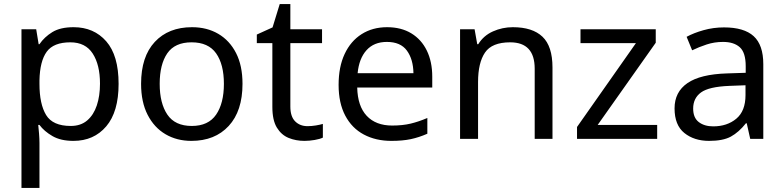

<svg xmlns="http://www.w3.org/2000/svg" viewBox="-20 -679 3834 939"><path d="M340 -546Q439 -546 499.5 -477Q560 -408 560 -269Q560 -132 499.5 -61Q439 10 339 10Q277 10 236.5 -13.5Q196 -37 173 -68H167Q169 -51 171 -25Q173 1 173 20V240H85V-536H157L169 -463H173Q197 -498 236 -522Q275 -546 340 -546ZM324 -472Q242 -472 208.5 -426Q175 -380 173 -286V-269Q173 -170 205.5 -116.5Q238 -63 326 -63Q375 -63 406.5 -90Q438 -117 453.5 -163.5Q469 -210 469 -270Q469 -362 433.5 -417Q398 -472 324 -472Z M1166 -269Q1166 -136 1098.5 -63Q1031 10 916 10Q845 10 789.5 -22.5Q734 -55 702 -117.5Q670 -180 670 -269Q670 -402 737 -474Q804 -546 919 -546Q992 -546 1047.5 -513.5Q1103 -481 1134.5 -419.5Q1166 -358 1166 -269ZM761 -269Q761 -174 798.5 -118.5Q836 -63 918 -63Q999 -63 1037 -118.5Q1075 -174 1075 -269Q1075 -364 1037 -418Q999 -472 917 -472Q835 -472 798 -418Q761 -364 761 -269Z M1484 -62Q1504 -62 1525 -65.5Q1546 -69 1559 -73V-6Q1545 1 1519 5.5Q1493 10 1469 10Q1427 10 1391.5 -4.5Q1356 -19 1334 -55Q1312 -91 1312 -156V-468H1236V-510L1313 -545L1348 -659H1400V-536H1555V-468H1400V-158Q1400 -109 1423.5 -85.5Q1447 -62 1484 -62Z M1873 -546Q1942 -546 1991.5 -516Q2041 -486 2067.5 -431.5Q2094 -377 2094 -304V-251H1727Q1729 -160 1773.5 -112.5Q1818 -65 1898 -65Q1949 -65 1988.5 -74.5Q2028 -84 2070 -102V-25Q2029 -7 1989 1.5Q1949 10 1894 10Q1818 10 1759.5 -21Q1701 -52 1668.5 -113.5Q1636 -175 1636 -264Q1636 -352 1665.5 -415Q1695 -478 1748.5 -512Q1802 -546 1873 -546ZM1872 -474Q1809 -474 1772.5 -433.5Q1736 -393 1729 -321H2002Q2001 -389 1970 -431.5Q1939 -474 1872 -474Z M2488 -546Q2584 -546 2633 -499.5Q2682 -453 2682 -349V0H2595V-343Q2595 -472 2475 -472Q2386 -472 2352 -422Q2318 -372 2318 -278V0H2230V-536H2301L2314 -463H2319Q2345 -505 2391 -525.5Q2437 -546 2488 -546Z M3194 0H2802V-58L3090 -468H2819V-536H3187V-470L2903 -68H3194Z M3521 -545Q3619 -545 3666 -502Q3713 -459 3713 -365V0H3649L3632 -76H3628Q3593 -32 3554.5 -11Q3516 10 3448 10Q3375 10 3327 -28.5Q3279 -67 3279 -149Q3279 -229 3342 -272.5Q3405 -316 3536 -320L3627 -323V-355Q3627 -422 3598 -448Q3569 -474 3516 -474Q3474 -474 3436 -461.5Q3398 -449 3365 -433L3338 -499Q3373 -518 3421 -531.5Q3469 -545 3521 -545ZM3547 -259Q3447 -255 3408.5 -227Q3370 -199 3370 -148Q3370 -103 3397.5 -82Q3425 -61 3468 -61Q3536 -61 3581 -98.5Q3626 -136 3626 -214V-262Z"/></svg>

Font: Noto Sans Kharoshthi
Style: Regular
Weight: 400
Designer: Monotype Design Team
Foundry: Monotype Imaging Inc.
Version: Version 2.004; ttfautohint (v1.8.4.7-5d5b)